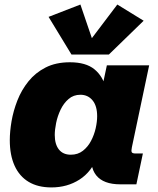

<svg xmlns="http://www.w3.org/2000/svg" viewBox="-20 -817 700 851"><path d="M208 13.7Q147.9 13.7 106.9 -11Q65.9 -35.6 44.7 -82.5Q23.4 -129.4 23.4 -195.8Q23.4 -233.9 31.2 -279.8Q39.1 -325.7 57.1 -371.8Q75.2 -418 106 -456.3Q136.7 -494.6 182.1 -517.8Q227.5 -541 290 -541Q360.4 -541 398.4 -510Q436.5 -479 449.7 -424.3L432.1 -425.8L453.6 -527.3H641.1L564.5 -164.1Q561 -147.9 564 -142.3Q566.9 -136.7 581.5 -136.7H613.3L584.5 0H513.2Q438.5 0 406.5 -39.8Q374.5 -79.6 389.6 -154.3L392.6 -168.9L413.1 -125.5Q386.2 -55.2 332 -20.8Q277.8 13.7 208 13.7ZM293.9 -131.3Q325.2 -131.3 347.4 -148.7Q369.6 -166 383.5 -192.6Q397.5 -219.2 404.1 -248.5Q410.6 -277.8 410.6 -301.8Q410.6 -347.7 390.1 -372.3Q369.6 -397 336.4 -397Q305.7 -397 283.9 -378.2Q262.2 -359.4 248.5 -330.8Q234.9 -302.2 228.8 -272Q222.7 -241.7 222.7 -218.8Q222.7 -177.7 241 -154.5Q259.3 -131.3 293.9 -131.3ZM500 -796.9 616.7 -725.1 462.4 -575.2H296.9L195.3 -742.2L336.4 -796.9L387.2 -647.9Z"/></svg>

Font: Schibsted Grotesk Black
Style: Italic
Weight: 900
Italic angle: -12°
Designer: Bakken & Baeck AS, Henrik Kongsvoll
Foundry: Schibsted ASA
Version: Version 1.100;gftools[0.9.25]